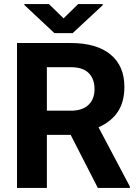

<svg xmlns="http://www.w3.org/2000/svg" viewBox="-20 -922 678 942"><path d="M326.7 -260.3H210V0H63.5V-710.9H327.6Q453.6 -710.9 522 -654.8Q590.3 -598.6 590.3 -496.1Q590.3 -423.3 558.8 -374.8Q527.3 -326.2 463.4 -297.4L617.2 -6.8V0H460ZM210 -378.9H328.1Q383.3 -378.9 413.6 -407Q443.8 -435.1 443.8 -484.4Q443.8 -534.7 415.3 -563.5Q386.7 -592.3 327.6 -592.3H210ZM292 -832 363.3 -901.9H483.9V-896.5L336.4 -759.3H247.1L99.6 -897.5V-901.9H220.2Z"/></svg>

Font: RobotoInd
Style: Bold
Weight: 700
Designer: Google
Version: Version 2.001150; 2014